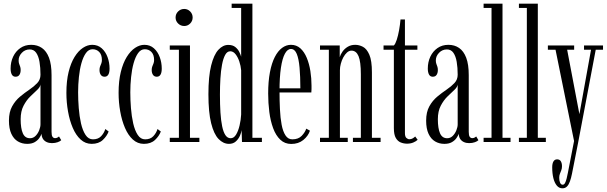

<svg xmlns="http://www.w3.org/2000/svg" viewBox="-20 -770 3290 1041"><path d="M127.5 10Q99.5 10 77 -3.2Q54.5 -16.5 41.5 -44.5Q28.5 -72.5 28.5 -116Q28.5 -162.5 45.8 -193.5Q63 -224.5 88.5 -245.8Q114 -267 139.5 -284.2Q165 -301.5 182.2 -320Q199.5 -338.5 199.5 -365Q199.5 -403.5 194.2 -434.5Q189 -465.5 176.2 -483.8Q163.5 -502 141 -502Q116 -502 98.5 -483.8Q81 -465.5 81 -442.5Q81 -431.5 83.8 -424Q86.5 -416.5 89.2 -409Q92 -401.5 92 -390.5Q92 -374.5 85.2 -364.2Q78.5 -354 64.5 -354Q50.5 -354 44 -366Q37.5 -378 37.5 -398.5Q37.5 -433.5 51.2 -462.8Q65 -492 90.2 -509.5Q115.5 -527 149 -527Q182.5 -527 207.2 -510Q232 -493 245.8 -456.8Q259.5 -420.5 259.5 -362.5V-55Q259.5 -35.5 264.8 -28.2Q270 -21 278.5 -21Q285.5 -21 291.2 -24Q297 -27 300 -30L312 -10Q306.5 -4 292.8 1Q279 6 261.5 6Q245.5 6 233 0.2Q220.5 -5.5 213.2 -16.5Q206 -27.5 205 -44.5Q202 -34.5 193 -21.5Q184 -8.5 168 0.8Q152 10 127.5 10ZM142.5 -20.5Q160 -20.5 172.8 -33.2Q185.5 -46 192.5 -63.8Q199.5 -81.5 199.5 -96V-312Q198 -298 181.8 -282.8Q165.5 -267.5 144.5 -247.2Q123.5 -227 107.8 -197Q92 -167 92 -123.5Q92 -74 103.8 -47.2Q115.5 -20.5 142.5 -20.5Z M477 10Q443 10 417.2 -13.5Q391.5 -37 374.5 -76.8Q357.5 -116.5 348.8 -165.8Q340 -215 340 -266.5Q340 -331 352 -379.8Q364 -428.5 384.2 -461.2Q404.5 -494 429.5 -510.5Q454.5 -527 479.5 -527Q510.5 -527 531.5 -508.2Q552.5 -489.5 563.2 -460Q574 -430.5 574 -398Q574 -376.5 567.2 -365.2Q560.5 -354 547 -354Q533.5 -354 526.5 -364.2Q519.5 -374.5 519.5 -390.5Q519.5 -402 522.8 -409.8Q526 -417.5 529.2 -425.8Q532.5 -434 532.5 -444.5Q532.5 -473 518.2 -488Q504 -503 482 -503Q460.5 -503 445.8 -482.2Q431 -461.5 421.5 -427.5Q412 -393.5 407.8 -352Q403.5 -310.5 403.5 -269.5Q403.5 -228.5 407 -184Q410.5 -139.5 419.2 -101Q428 -62.5 443.8 -38.5Q459.5 -14.5 484 -14.5Q512.5 -14.5 528.5 -31.8Q544.5 -49 551 -70.5L569 -57Q560 -32.5 537.5 -11.2Q515 10 477 10Z M760 10Q726 10 700.2 -13.5Q674.5 -37 657.5 -76.8Q640.5 -116.5 631.8 -165.8Q623 -215 623 -266.5Q623 -331 635 -379.8Q647 -428.5 667.2 -461.2Q687.5 -494 712.5 -510.5Q737.5 -527 762.5 -527Q793.5 -527 814.5 -508.2Q835.5 -489.5 846.2 -460Q857 -430.5 857 -398Q857 -376.5 850.2 -365.2Q843.5 -354 830 -354Q816.5 -354 809.5 -364.2Q802.5 -374.5 802.5 -390.5Q802.5 -402 805.8 -409.8Q809 -417.5 812.2 -425.8Q815.5 -434 815.5 -444.5Q815.5 -473 801.2 -488Q787 -503 765 -503Q743.5 -503 728.8 -482.2Q714 -461.5 704.5 -427.5Q695 -393.5 690.8 -352Q686.5 -310.5 686.5 -269.5Q686.5 -228.5 690 -184Q693.5 -139.5 702.2 -101Q711 -62.5 726.8 -38.5Q742.5 -14.5 767 -14.5Q795.5 -14.5 811.5 -31.8Q827.5 -49 834 -70.5L852 -57Q843 -32.5 820.5 -11.2Q798 10 760 10Z M900.5 0V-23H950V-500.5H900.5V-523.5H1010V-23H1061V0ZM979 -629Q959.5 -629 945.8 -642.5Q932 -656 932 -675Q932 -694.5 945.8 -708Q959.5 -721.5 979 -721.5Q997.5 -721.5 1011 -708Q1024.5 -694.5 1024.5 -675Q1024.5 -656 1011 -642.5Q997.5 -629 979 -629Z M1221.5 10Q1190.5 10 1165 -16.5Q1139.5 -43 1124.8 -102Q1110 -161 1110 -259Q1110 -356 1124.8 -414.8Q1139.5 -473.5 1164 -500Q1188.5 -526.5 1217.5 -526.5Q1241.5 -526.5 1255.8 -515Q1270 -503.5 1277.5 -488.2Q1285 -473 1287.5 -462.5V-727H1236V-750H1348.5V-23H1400V0H1292L1290 -64.5Q1288.5 -51.5 1280.8 -33.8Q1273 -16 1258.5 -3Q1244 10 1221.5 10ZM1230.5 -20.5Q1248 -20.5 1260 -40.2Q1272 -60 1279 -90Q1286 -120 1287.5 -149V-389Q1285.5 -413 1277.5 -436.8Q1269.5 -460.5 1257 -476.2Q1244.5 -492 1228.5 -492Q1211.5 -492 1200.8 -472.2Q1190 -452.5 1183.8 -419.2Q1177.5 -386 1175 -343.8Q1172.5 -301.5 1172.5 -257Q1172.5 -203.5 1175.2 -160Q1178 -116.5 1184.5 -85.2Q1191 -54 1202.2 -37.2Q1213.5 -20.5 1230.5 -20.5Z M1559 10.5Q1524 10.5 1499.8 -12.5Q1475.5 -35.5 1461 -74.8Q1446.5 -114 1440.2 -162.8Q1434 -211.5 1434 -263Q1434 -328.5 1443.5 -378.2Q1453 -428 1470 -461Q1487 -494 1509.5 -510.5Q1532 -527 1557.5 -527Q1587.5 -527 1608.8 -507.8Q1630 -488.5 1643.2 -456.5Q1656.5 -424.5 1662.8 -385Q1669 -345.5 1669 -305.5Q1669 -296 1669 -286.8Q1669 -277.5 1668 -268.5H1488.5V-291H1608.5Q1608.5 -355 1604.2 -403Q1600 -451 1589 -477.8Q1578 -504.5 1557.5 -504.5Q1538.5 -504.5 1524.5 -478.5Q1510.5 -452.5 1503 -401.8Q1495.5 -351 1495.5 -276Q1495.5 -224.5 1497.8 -177.5Q1500 -130.5 1507 -93.8Q1514 -57 1528 -35.8Q1542 -14.5 1565 -14.5Q1597.5 -14.5 1615.8 -33.5Q1634 -52.5 1640.5 -72.5L1660.5 -61.5Q1651 -32.5 1624.5 -11Q1598 10.5 1559 10.5Z M1715 0V-23H1763V-500.5H1715V-523.5H1822V-460Q1826 -474.5 1837 -490.2Q1848 -506 1865.5 -516.5Q1883 -527 1906 -527Q1927 -527 1947.8 -516.2Q1968.5 -505.5 1982.5 -473.5Q1996.5 -441.5 1996.5 -377.5V-23H2043.5V0H1893.5V-23H1936.5V-367Q1936.5 -435.5 1924 -465.5Q1911.5 -495.5 1885.5 -495.5Q1872.5 -495.5 1861.2 -485.2Q1850 -475 1841.2 -458.8Q1832.5 -442.5 1827.8 -424.2Q1823 -406 1823 -390V-23H1865.5V0Z M2187 9Q2169.5 9 2153 2.5Q2136.5 -4 2126 -22Q2115.5 -40 2115.5 -75.5V-500.5H2059.5V-523.5H2115.5Q2124 -532 2131.2 -554.5Q2138.5 -577 2143.8 -606.2Q2149 -635.5 2151.5 -664.5H2175.5V-523.5H2243V-500.5H2175.5V-48.5Q2175.5 -29 2183.5 -22Q2191.5 -15 2199.5 -15Q2210 -15 2218.5 -20.2Q2227 -25.5 2231 -30L2244.5 -12Q2235.5 -3.5 2220.5 2.8Q2205.5 9 2187 9Z M2389.5 10Q2361.5 10 2339 -3.2Q2316.5 -16.5 2303.5 -44.5Q2290.5 -72.5 2290.5 -116Q2290.5 -162.5 2307.8 -193.5Q2325 -224.5 2350.5 -245.8Q2376 -267 2401.5 -284.2Q2427 -301.5 2444.2 -320Q2461.5 -338.5 2461.5 -365Q2461.5 -403.5 2456.2 -434.5Q2451 -465.5 2438.2 -483.8Q2425.5 -502 2403 -502Q2378 -502 2360.5 -483.8Q2343 -465.5 2343 -442.5Q2343 -431.5 2345.8 -424Q2348.5 -416.5 2351.2 -409Q2354 -401.5 2354 -390.5Q2354 -374.5 2347.2 -364.2Q2340.5 -354 2326.5 -354Q2312.5 -354 2306 -366Q2299.5 -378 2299.5 -398.5Q2299.5 -433.5 2313.2 -462.8Q2327 -492 2352.2 -509.5Q2377.5 -527 2411 -527Q2444.5 -527 2469.2 -510Q2494 -493 2507.8 -456.8Q2521.5 -420.5 2521.5 -362.5V-55Q2521.5 -35.5 2526.8 -28.2Q2532 -21 2540.5 -21Q2547.5 -21 2553.2 -24Q2559 -27 2562 -30L2574 -10Q2568.5 -4 2554.8 1Q2541 6 2523.5 6Q2507.5 6 2495 0.2Q2482.5 -5.5 2475.2 -16.5Q2468 -27.5 2467 -44.5Q2464 -34.5 2455 -21.5Q2446 -8.5 2430 0.8Q2414 10 2389.5 10ZM2404.5 -20.5Q2422 -20.5 2434.8 -33.2Q2447.5 -46 2454.5 -63.8Q2461.5 -81.5 2461.5 -96V-312Q2460 -298 2443.8 -282.8Q2427.5 -267.5 2406.5 -247.2Q2385.5 -227 2369.8 -197Q2354 -167 2354 -123.5Q2354 -74 2365.8 -47.2Q2377.5 -20.5 2404.5 -20.5Z M2602 0V-23H2645V-727H2602V-750H2704.5V-23H2748V0Z M2793.5 0V-23H2836.5V-727H2793.5V-750H2896V-23H2939.5V0Z M3029.5 251Q3011 251 2998.8 236Q2986.5 221 2980.2 195.5Q2974 170 2974 137.5Q2974 116.5 2980.8 105.2Q2987.5 94 3000.5 94Q3014.5 94 3020.8 104.5Q3027 115 3027 131Q3027 143.5 3023.2 153.2Q3019.5 163 3015.8 172.2Q3012 181.5 3012 193.5Q3012 210 3016.8 220.8Q3021.5 231.5 3031 231.5Q3038.5 231.5 3043.5 222.2Q3048.5 213 3052.2 198.2Q3056 183.5 3059 167L3092.5 -5.5L2992 -500.5H2950.5V-523.5H3093V-500.5H3055L3121.5 -151L3184.5 -500.5H3146.5V-523.5H3249.5V-500.5H3210L3114.5 3.5L3081 173Q3076.5 195.5 3070.2 213.2Q3064 231 3054.2 241Q3044.5 251 3029.5 251Z"/></svg>

Font: Imbue 48pt Light
Style: Regular
Weight: 300
Designer: Tyler Finck
Foundry: Etcetera Type Company
Version: Version 1.102